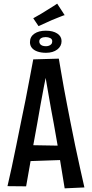

<svg xmlns="http://www.w3.org/2000/svg" viewBox="-20 -1025 502 1051"><path d="M334 6Q325 -49 315.5 -107Q306 -165 296 -225.5Q286 -286 275 -345Q267 -386 260 -425.5Q253 -465 246.5 -502.5Q240 -540 234 -574.5Q228 -609 223 -640L162 -700L302 -704Q308 -669 315 -628Q322 -587 330 -542.5Q338 -498 347 -452.5Q356 -407 365 -360Q378 -293 391.5 -228.5Q405 -164 418 -106Q431 -48 442 1ZM111 -142V-231L343 -227V-150ZM123 -5 21 -6Q32 -52 44 -108.5Q56 -165 69 -228.5Q82 -292 95 -357Q108 -418 120 -479Q132 -540 142.5 -596.5Q153 -653 162 -700L302 -704L237 -634Q229 -595 220 -549Q211 -503 202 -452.5Q193 -402 184 -350Q173 -291 162.5 -232Q152 -173 142.5 -115.5Q133 -58 123 -5ZM232 -736Q205 -736 185 -743Q165 -750 154.5 -763Q144 -776 144 -794Q144 -824 168 -840.5Q192 -857 231 -857Q270 -857 293.5 -841.5Q317 -826 317 -800Q317 -772 293.5 -754Q270 -736 232 -736ZM232 -772Q239 -772 247 -774.5Q255 -777 260.5 -783Q266 -789 266 -799Q266 -811 255 -816.5Q244 -822 230 -822Q215 -822 205 -816Q195 -810 195 -798Q195 -790 199.5 -784Q204 -778 212 -775Q220 -772 232 -772ZM191 -882 162 -925Q168 -929 186.5 -939Q205 -949 230 -965Q254 -979 271 -990.5Q288 -1002 293 -1005L334 -942Q328 -941 317.5 -936.5Q307 -932 293.5 -927Q280 -922 264 -915Q250 -909 233 -901Q216 -893 203.5 -887.5Q191 -882 191 -882Z"/></svg>

Font: Truculenta SemiBold
Style: Regular
Weight: 600
Version: Version 1.002